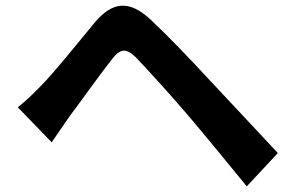

<svg xmlns="http://www.w3.org/2000/svg" viewBox="-20 -682 1040 680"><path d="M43 -302 163 -178C181 -204 205 -239 227 -271C268 -325 338 -424 378 -474C406 -510 427 -512 460 -480C496 -443 584 -346 643 -277C702 -208 786 -105 854 -22L964 -140C887 -222 785 -332 717 -404C657 -469 581 -549 514 -612C436 -685 377 -674 317 -604C249 -522 171 -424 125 -378C95 -347 73 -326 43 -302Z"/></svg>

Font: Source Han Sans JP
Style: Bold
Weight: 700
Designer: Ryoko NISHIZUKA 西塚涼子 (kana, bopomofo & ideographs); Paul D. Hunt (Latin, Greek & Cyrillic); Sandoll Communications 산돌커뮤니
Foundry: Adobe
Version: Version 2.002;hotconv 1.0.116;makeotfexe 2.5.65601